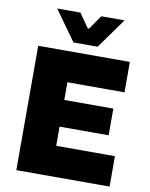

<svg xmlns="http://www.w3.org/2000/svg" viewBox="-99 -998 837 1069"><g transform="rotate(10 320.0 -463.0)"><path d="M68.4 -703.1V0H595.7V-171.9H263.7V-280.3H541V-431.2H263.7V-531.2H586.4V-703.1ZM136.2 -925.8 258.3 -755.4H395L517.1 -925.8H385.7L330.1 -846.2H323.2L267.6 -925.8Z"/></g></svg>

Font: Wand UI Pro Black
Style: Regular
Weight: 900
Designer: Andreas Faust
Version: Version 1.003;FEAKit 1.0